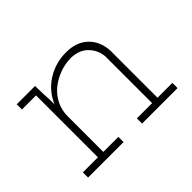

<svg xmlns="http://www.w3.org/2000/svg" viewBox="-85 -543 704 704"><g transform="rotate(-45 267.0 -191.0)"><path d="M219 0V-27H141V-212Q141 -243 154 -269.5Q167 -296 190 -315Q212 -333 241 -344Q270 -355 303 -355Q345 -353 368.5 -327.5Q392 -302 394 -268V-27H315V0H499V-27H422V-270Q420 -320 388.5 -351Q357 -382 303 -382Q247 -382 202.5 -353.5Q158 -325 138 -277Q138 -293 137.5 -304.5Q137 -316 136 -331L135 -375H40V-348H113V-27H35V0Z"/></g></svg>

Font: Josefin Slab Thin Light
Style: Regular
Weight: 300
Version: Version 2.000